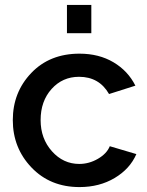

<svg xmlns="http://www.w3.org/2000/svg" viewBox="-20 -750 599 780"><path d="M252 -615V-730H351V-615ZM303 10Q184 10 108 -69.5Q32 -149 32 -262Q32 -375 107 -453.5Q182 -532 303 -532Q382 -532 441 -497Q500 -462 530 -402L423 -368Q383 -438 301 -438Q234 -438 189.5 -388.5Q145 -339 145 -262Q145 -187 191 -135.5Q237 -84 302 -84Q342 -84 378 -105Q414 -126 426 -156L534 -124Q508 -64 446 -27Q384 10 303 10Z"/></svg>

Font: Raleway-v4020 SemiBold
Style: Regular
Weight: 600
Designer: Matt McInerney, Pablo Impallari, Rodrigo Fuenzalida
Foundry: Matt McInerney, Pablo Impallari, Rodrigo Fuenzalida
Version: Version 4.020;PS 004.020;hotconv 1.0.88;makeotf.lib2.5.64775